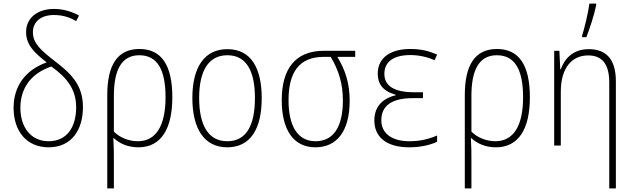

<svg xmlns="http://www.w3.org/2000/svg" viewBox="-20 -814 3540 1074"><path d="M252 10C380 10 444 -87 444 -215C444 -342 374 -405 283 -475C210 -532 164 -571 164 -634C164 -692 209 -730 281 -730C325 -730 365 -720 406 -696L422 -727C379 -751 331 -764 281 -764C193 -764 126 -716 126 -635C126 -563 171 -520 241 -465C118 -421 56 -328 56 -211C56 -85 125 10 252 10ZM252 -24C152 -24 94 -103 94 -211C94 -316 149 -402 267 -442C359 -377 406 -310 406 -214C406 -100 352 -24 252 -24Z M580 -282V240H617V78C617 41 617 7 614 -41H617C648 -12 694 10 754 10C881 10 944 -93 944 -270C944 -450 883 -540 760 -540C636 -540 580 -449 580 -282ZM751 -24C697 -24 647 -47 617 -78V-278C617 -423 660 -505 759 -505C861 -505 906 -423 906 -270C906 -108 851 -24 751 -24Z M1251 10C1381 10 1444 -93 1444 -265C1444 -429 1387 -539 1252 -539C1125 -539 1056 -440 1056 -266C1056 -93 1123 10 1251 10ZM1251 -24C1145 -24 1094 -114 1094 -266C1094 -419 1147 -505 1252 -505C1363 -505 1406 -409 1406 -266C1406 -112 1358 -24 1251 -24Z M1744 10C1865 10 1936 -81 1936 -251C1936 -348 1911 -424 1867 -496H1967V-530H1793C1629 -530 1556 -426 1556 -253C1556 -90 1620 10 1744 10ZM1745 -24C1645 -24 1594 -109 1594 -253C1594 -407 1651 -496 1792 -496H1830C1874 -421 1898 -348 1898 -252C1898 -105 1846 -24 1745 -24Z M2270 10C2335 10 2389 -4 2425 -21V-56C2378 -36 2330 -24 2271 -24C2165 -24 2113 -73 2113 -141C2113 -226 2176 -265 2290 -265H2346V-298H2296C2184 -298 2130 -334 2130 -401C2130 -468 2181 -506 2275 -506C2324 -506 2372 -495 2411 -477L2425 -509C2378 -529 2336 -540 2274 -540C2176 -540 2093 -499 2093 -402C2093 -347 2119 -305 2193 -284V-281C2114 -262 2074 -212 2074 -140C2074 -51 2137 10 2270 10Z M2580 -282V240H2617V78C2617 41 2617 7 2614 -41H2617C2648 -12 2694 10 2754 10C2881 10 2944 -93 2944 -270C2944 -450 2883 -540 2760 -540C2636 -540 2580 -449 2580 -282ZM2751 -24C2697 -24 2647 -47 2617 -78V-278C2617 -423 2660 -505 2759 -505C2861 -505 2906 -423 2906 -270C2906 -108 2851 -24 2751 -24Z M3236 -614V-606H3260C3279 -655 3304 -730 3315 -786V-794H3277C3271 -745 3249 -655 3236 -614ZM3080 0H3117V-301C3117 -437 3181 -504 3270 -504C3345 -504 3388 -459 3388 -353V240H3425V-359C3425 -484 3370 -539 3273 -539C3185 -539 3137 -485 3117 -426H3114L3109 -530H3080Z"/></svg>

Font: Noto Sans Mono ExtraCondensed ExtraLight
Style: Regular
Weight: 200
Width: 2
Designer: Monotype Design Team
Foundry: Monotype Imaging Inc.
Version: Version 2.014